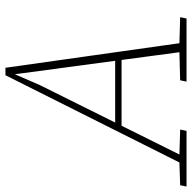

<svg xmlns="http://www.w3.org/2000/svg" viewBox="-38 -700 720 721"><g transform="rotate(-90 322.5 -340.0)"><path d="M-18 0 -13 -24 80 -27H93L196 -24L191 0ZM59 0 400 -680H428L524 0H490L403 -650H406L363 -551L89 0ZM198 -244 204 -268H472L475 -244ZM376 0 381 -24 496 -27H511L618 -24L613 0Z"/></g></svg>

Font: Source Serif 4 ExtraLight
Style: Italic
Weight: 250
Italic angle: -12°
Designer: Frank Grießhammer
Foundry: Adobe Systems Incorporated
Version: Version 4.004;hotconv 1.0.116;makeotfexe 2.5.65601